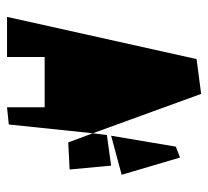

<svg xmlns="http://www.w3.org/2000/svg" viewBox="-43 -549 592 546"><g transform="rotate(90 253.0 -276.0)"><path d="M28 0H142V-107H285V0L334 -5L359 -244L247 -552L148 -539ZM359 -244 385 -174 462 -178 451 -296 364 -284ZM366 -296 477 -326 428 -492 397 -480Z"/></g></svg>

Font: Corrode
Style: Regular
Weight: 400
Designer: Mew Too
Version: Version 0.532